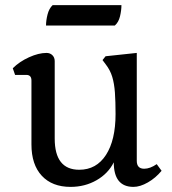

<svg xmlns="http://www.w3.org/2000/svg" viewBox="-20 -717 672 751"><path d="M256 14Q184 14 143.5 -29.5Q103 -73 103 -152V-402Q103 -424 83 -424H39L30 -450Q56 -476 93.5 -493Q131 -510 162 -510Q176 -510 185 -501Q194 -492 194 -478V-175Q194 -53 290 -53Q357 -53 394.5 -111Q432 -169 432 -271Q432 -320 429.5 -355Q427 -390 419 -416.5Q411 -443 393 -466L381 -482L393 -497L515 -510V-88Q515 -57 544 -57Q567 -57 593 -75L612 -49Q589 -21 558.5 -3.5Q528 14 502 14Q425 14 425 -82Q403 -38 357.5 -12Q312 14 256 14ZM160 -617Q160 -637 166 -660.5Q172 -684 186 -697H455Q455 -677 449.5 -653.5Q444 -630 429 -617Z"/></svg>

Font: Gabriela
Style: Regular
Weight: 400
Designer: Eduardo Rodriguez Tunni
Foundry: Eduardo Rodriguez Tunni
Version: Version 2.001;gftools[0.9.26]